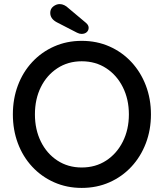

<svg xmlns="http://www.w3.org/2000/svg" viewBox="-20 -910 801 940"><path d="M719 -350Q719 -274 694 -208.5Q669 -143 623.5 -94Q578 -45 516 -17.5Q454 10 380 10Q307 10 245 -17.5Q183 -45 137.5 -94Q92 -143 67.5 -208.5Q43 -274 43 -350Q43 -426 67.5 -491.5Q92 -557 137.5 -606Q183 -655 245 -682.5Q307 -710 380 -710Q454 -710 516 -682.5Q578 -655 623.5 -606Q669 -557 694 -491.5Q719 -426 719 -350ZM611 -350Q611 -424 581.5 -483Q552 -542 500 -576Q448 -610 380 -610Q313 -610 261 -576Q209 -542 180 -483.5Q151 -425 151 -350Q151 -276 180 -217Q209 -158 261 -124Q313 -90 380 -90Q448 -90 500 -124Q552 -158 581.5 -217Q611 -276 611 -350ZM379 -744Q374 -744 368.5 -745.5Q363 -747 357 -750L258 -801Q226 -818 226 -847Q226 -867 241 -878.5Q256 -890 272 -890Q284 -890 295 -884.5Q306 -879 314 -871L401 -798Q408 -792 411 -786Q414 -780 414 -774Q414 -761 404.5 -752.5Q395 -744 379 -744Z"/></svg>

Font: Quicksand SemiBold
Style: Regular
Weight: 600
Designer: Andrew Paglinawan
Foundry: Andrew Paglinawan
Version: Version 3.004